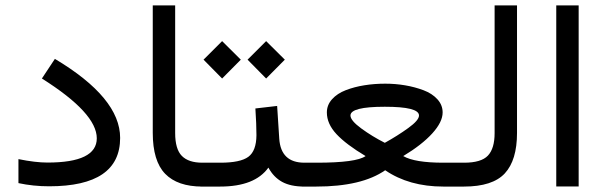

<svg xmlns="http://www.w3.org/2000/svg" viewBox="-20 -687 2223 707"><path d="M47.9 -101.1Q110.4 -88.4 154.8 -88.4Q336.4 -88.4 336.4 -177.7Q336.4 -270.5 134.3 -397.9L182.1 -470.2Q422.4 -326.7 422.4 -179.2Q422.4 -1 161.1 -1Q102.5 -1 47.9 -12.7Z M737.3 0H725.1Q633.8 0 588.1 -47.1Q542.5 -94.2 542.5 -197.8V-667H625V-197.3Q625 -137.7 649.7 -112.8Q674.3 -87.9 725.1 -87.9H737.3Z M891.6 -467.3 960 -535.6 1028.8 -467.3 960 -397.9ZM729.5 -467.3 797.9 -535.6 866.7 -467.3 797.9 -397.9ZM1111.8 0H1100.1Q1050.3 0 1018.8 -17.3Q987.3 -34.7 968.3 -69.8Q918.5 0 790.5 0H717.8V-87.9H791.5Q865.2 -87.9 894.5 -109.6Q923.8 -131.3 924.3 -189Q924.3 -229 920.4 -287.6L1000.5 -296.9L1008.3 -176.3Q1014.2 -87.9 1101.1 -87.9H1111.8Z M1464.8 -112.3Q1506.8 -87.9 1612.3 -87.9H1634.8V0H1612.3Q1486.3 0 1398.4 -60.1Q1312 0 1144.5 0H1092.3V-87.9H1146Q1292 -87.9 1326.2 -112.3Q1254.9 -154.8 1219.2 -192.9Q1183.6 -231 1183.6 -272.9Q1183.6 -300.3 1202.6 -321.5Q1221.7 -342.8 1253.4 -355Q1285.2 -367.2 1321.8 -373Q1358.4 -378.9 1398.4 -378.9Q1436 -378.9 1471.9 -372.8Q1507.8 -366.7 1539.6 -354.7Q1571.3 -342.8 1590.6 -321.5Q1609.9 -300.3 1609.9 -272.9Q1609.9 -237.8 1571.8 -195.8Q1533.7 -153.8 1464.8 -112.3ZM1397 -161.1Q1443.8 -187 1483.4 -215.6Q1522.9 -244.1 1522.9 -261.7Q1522.9 -293.9 1397 -293.9Q1270.5 -293.9 1270.5 -261.7Q1270.5 -243.2 1310.5 -213.9Q1350.6 -184.6 1397 -161.1ZM1624.2 0V-87.9H1668.9V0Z M1649.4 0V-87.9H1689Q1752 -87.9 1776.6 -114Q1801.3 -140.1 1801.3 -196.8V-667H1883.8V-197.3Q1883.8 -97.2 1838.9 -48.6Q1793.9 0 1688.5 0Z M2028.3 -667H2110.8V-0.5H2028.3Z"/></svg>

Font: Vazir FD
Style: FD
Weight: 400
Foundry: Based on Dejavu fonts, by Saber Rastikerdar
Version: Version 26.0.0